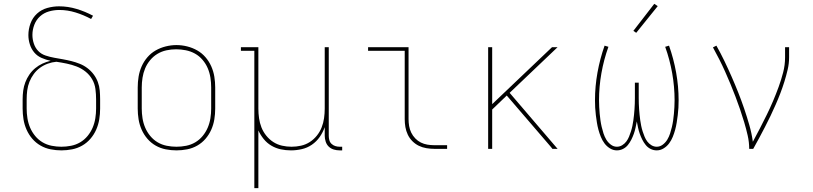

<svg xmlns="http://www.w3.org/2000/svg" viewBox="-20 -776 4240 1001"><path d="M300 8Q272 8 244 2.5Q216 -3 191.5 -17Q167 -31 148.5 -52.5Q130 -74 118.5 -100Q107 -126 102.5 -154Q98 -182 98 -210V-258Q98 -281 101 -303.5Q104 -326 112 -347Q120 -368 133 -387Q146 -406 163.5 -420.5Q181 -435 201.5 -444.5Q222 -454 244 -459Q220 -464 197 -474Q174 -484 158.5 -502.5Q143 -521 135.5 -545Q128 -569 128 -593Q128 -624 139 -654Q150 -684 173 -705Q196 -726 226.5 -734.5Q257 -743 288 -743Q334 -743 379 -729.5Q424 -716 465 -694L455 -677Q416 -698 374 -711Q332 -724 289 -724Q262 -724 235.5 -716.5Q209 -709 189 -691Q169 -673 159 -647Q149 -621 149 -594Q149 -571 156.5 -548.5Q164 -526 179.5 -510Q195 -494 217.5 -486.5Q240 -479 262.5 -475Q285 -471 307.5 -467Q330 -463 352 -457.5Q374 -452 395.5 -443.5Q417 -435 435.5 -421Q454 -407 468 -388.5Q482 -370 490 -348.5Q498 -327 500 -304Q502 -281 502 -258V-210Q502 -182 497.5 -154Q493 -126 481.5 -100Q470 -74 451.5 -52.5Q433 -31 408.5 -17Q384 -3 356 2.5Q328 8 300 8ZM300 -11Q325 -11 350.5 -16Q376 -21 398 -34Q420 -47 436.5 -67Q453 -87 463 -110.5Q473 -134 477 -159.5Q481 -185 481 -210V-258Q481 -285 477.5 -312Q474 -339 460.5 -362.5Q447 -386 425.5 -403Q404 -420 379 -429.5Q354 -439 327.5 -444.5Q301 -450 274 -454Q251 -452 229 -444Q207 -436 188.5 -422.5Q170 -409 156 -390Q142 -371 133.5 -349.5Q125 -328 122 -305Q119 -282 119 -258V-210Q119 -185 123 -159.5Q127 -134 137 -110.5Q147 -87 163.5 -67Q180 -47 202 -34Q224 -21 249.5 -16Q275 -11 300 -11Z M900 8Q872 8 844 2.5Q816 -3 791.5 -17Q767 -31 748.5 -52.5Q730 -74 718.5 -100Q707 -126 702.5 -154Q698 -182 698 -210V-320Q698 -348 702.5 -376Q707 -404 718.5 -430Q730 -456 748.5 -477.5Q767 -499 791.5 -513Q816 -527 844 -534Q872 -541 900 -541Q928 -541 956 -534Q984 -527 1008.5 -513Q1033 -499 1051.5 -477.5Q1070 -456 1081.5 -430Q1093 -404 1097.5 -376Q1102 -348 1102 -320V-210Q1102 -182 1097.5 -154Q1093 -126 1081.5 -100Q1070 -74 1051.5 -52.5Q1033 -31 1008.5 -17Q984 -3 956 2.5Q928 8 900 8ZM900 -11Q925 -11 950.5 -16Q976 -21 998 -34Q1020 -47 1036.5 -67Q1053 -87 1063 -110.5Q1073 -134 1077 -159.5Q1081 -185 1081 -210V-320Q1081 -346 1077 -371.5Q1073 -397 1063 -420.5Q1053 -444 1036 -464Q1019 -484 996.5 -496.5Q974 -509 948.5 -514Q923 -519 898 -519Q872 -519 847 -513.5Q822 -508 800.5 -495Q779 -482 762.5 -462Q746 -442 736.5 -419Q727 -396 723 -370.5Q719 -345 719 -320V-210Q719 -185 723 -159.5Q727 -134 737 -110.5Q747 -87 763.5 -67Q780 -47 802 -34Q824 -21 849.5 -16Q875 -11 900 -11Z M1306 205V-511H1236V-530H1327V-210Q1327 -185 1330.5 -160Q1334 -135 1343 -112Q1352 -89 1368 -69Q1384 -49 1405 -35.5Q1426 -22 1450.5 -16.5Q1475 -11 1500 -11Q1525 -11 1549.5 -16.5Q1574 -22 1595 -35.5Q1616 -49 1632 -69Q1648 -89 1657 -112Q1666 -135 1669.5 -160Q1673 -185 1673 -210V-530H1694V-68Q1694 -57 1697 -45.5Q1700 -34 1708.5 -26Q1717 -18 1728 -14.5Q1739 -11 1751 -11H1764V8H1751Q1735 8 1720 3.5Q1705 -1 1694 -11.5Q1683 -22 1678 -37.5Q1673 -53 1673 -68V-113Q1663 -85 1646.5 -61.5Q1630 -38 1606 -21.5Q1582 -5 1553.5 1.5Q1525 8 1497 8Q1470 8 1444 2.5Q1418 -3 1395 -16.5Q1372 -30 1355 -51Q1338 -72 1327 -96V205Z M2244 0Q2224 0 2203 -3.5Q2182 -7 2163.5 -16Q2145 -25 2130 -40Q2115 -55 2106 -74Q2097 -93 2093.5 -113.5Q2090 -134 2090 -155V-511H1899V-530H2110V-155Q2110 -137 2113 -119Q2116 -101 2124 -84.5Q2132 -68 2145 -54.5Q2158 -41 2174 -33Q2190 -25 2208 -22Q2226 -19 2244 -19H2311V0Z M2525 0V-530H2546V-233L2858 -530H2887L2637 -292L2887 0H2860L2853 -9L2622 -278L2546 -205V0Z M3196 8Q3177 8 3160 -2.5Q3143 -13 3131.5 -28.5Q3120 -44 3112.5 -62.5Q3105 -81 3100 -99.5Q3095 -118 3092 -137Q3089 -156 3086.5 -175.5Q3084 -195 3083 -214.5Q3082 -234 3082 -253Q3082 -326 3095 -398Q3108 -470 3132 -538L3152 -532Q3128 -465 3115.5 -394.5Q3103 -324 3103 -253Q3103 -236 3104 -218Q3105 -200 3106.5 -183Q3108 -166 3110.5 -148.5Q3113 -131 3117 -114Q3121 -97 3126.5 -80Q3132 -63 3141 -48Q3150 -33 3164.5 -22Q3179 -11 3196 -11Q3211 -11 3224 -19Q3237 -27 3245.5 -38.5Q3254 -50 3259.5 -63.5Q3265 -77 3269.5 -91Q3274 -105 3277 -119.5Q3280 -134 3282 -148.5Q3284 -163 3285.5 -177.5Q3287 -192 3288 -206.5Q3289 -221 3289.5 -235.5Q3290 -250 3290 -265V-345H3310V-265Q3310 -250 3310.5 -235.5Q3311 -221 3312 -206.5Q3313 -192 3314.5 -177.5Q3316 -163 3318 -148.5Q3320 -134 3323 -119.5Q3326 -105 3330.5 -91Q3335 -77 3340.5 -63.5Q3346 -50 3354.5 -38.5Q3363 -27 3376 -19Q3389 -11 3404 -11Q3421 -11 3435.5 -22Q3450 -33 3459 -48Q3468 -63 3473.5 -80Q3479 -97 3483 -114Q3487 -131 3489.5 -148.5Q3492 -166 3493.5 -183Q3495 -200 3496 -218Q3497 -236 3497 -253Q3497 -324 3484.5 -394.5Q3472 -465 3448 -532L3468 -538Q3492 -470 3505 -398Q3518 -326 3518 -253Q3518 -234 3517 -214.5Q3516 -195 3513.5 -175.5Q3511 -156 3508 -137Q3505 -118 3500 -99.5Q3495 -81 3487.5 -62.5Q3480 -44 3468.5 -28.5Q3457 -13 3440 -2.5Q3423 8 3404 8Q3387 8 3372 0.5Q3357 -7 3346.5 -20Q3336 -33 3328.5 -48Q3321 -63 3315.5 -78.5Q3310 -94 3306.5 -110.5Q3303 -127 3300 -143Q3297 -127 3293.5 -110.5Q3290 -94 3284.5 -78.5Q3279 -63 3271.5 -48Q3264 -33 3253.5 -20Q3243 -7 3228 0.5Q3213 8 3196 8ZM3297 -605 3282 -615 3391 -756 3409 -744Z M3886 0Q3886 -35 3878 -70Q3870 -105 3860 -138.5Q3850 -172 3838.5 -205.5Q3827 -239 3814.5 -272Q3802 -305 3788.5 -337.5Q3775 -370 3760.5 -402.5Q3746 -435 3730 -466.5Q3714 -498 3697 -529L3715 -538Q3737 -499 3756.5 -458.5Q3776 -418 3794 -377Q3812 -336 3828.5 -294.5Q3845 -253 3859.5 -210.5Q3874 -168 3886.5 -124.5Q3899 -81 3905 -37Q3924 -72 3942 -107Q3960 -142 3977.5 -177.5Q3995 -213 4010.5 -249.5Q4026 -286 4039.5 -323Q4053 -360 4063 -398.5Q4073 -437 4073 -477V-530H4094V-477Q4094 -445 4086.5 -413Q4079 -381 4069.5 -350.5Q4060 -320 4048.5 -290Q4037 -260 4024 -230.5Q4011 -201 3997 -171.5Q3983 -142 3968 -113.5Q3953 -85 3938 -56.5Q3923 -28 3907 0Z"/></svg>

Font: Iosevka Slab Thin Extended
Style: Regular
Weight: 100
Width: 7
Monospace: yes
Designer: Belleve Invis
Foundry: Belleve Invis
Version: Version 11.1.1; ttfautohint (v1.8.3)